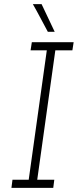

<svg xmlns="http://www.w3.org/2000/svg" viewBox="-20 -903 374 923"><path d="M40 -39H118L205 -661H127L133 -700H334L328 -661H246L159 -39H241L236 0H35ZM180 -883Q196 -850 211.5 -816.5Q227 -783 243 -750H210Q192 -783 174.5 -816.5Q157 -850 138 -883Z"/></svg>

Font: Josefin Slab
Style: Italic
Weight: 400
Italic angle: -12°
Designer: Santiago Orozco
Foundry: Typemade
Version: Version 2.000